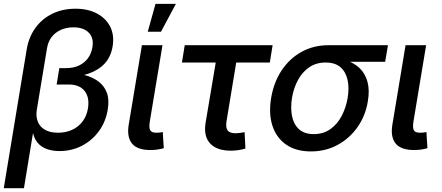

<svg xmlns="http://www.w3.org/2000/svg" viewBox="-26 -783 2317 1007"><path d="M-6.3 204.1 113.8 -522.5Q124.5 -587.9 159.4 -636.2Q194.3 -684.6 248.3 -710.9Q302.2 -737.3 370.1 -737.3Q435.1 -737.3 482.2 -712.4Q529.3 -687.5 551.8 -643.3Q574.2 -599.1 564.9 -541Q555.7 -484.9 523.2 -450Q490.7 -415 439.2 -397.2Q387.7 -379.4 322.3 -374.5L327.1 -403.8Q376.5 -400.9 418.9 -389.2Q461.4 -377.4 491.2 -355Q521 -332.5 534.4 -296.6Q547.9 -260.7 539.1 -208.5Q528.8 -145 493.4 -95.9Q458 -46.9 404.3 -18.8Q350.6 9.3 285.6 9.3Q242.7 9.3 210.7 -4.9Q178.7 -19 161.1 -48.8Q143.6 -78.6 142.1 -126H153.8L99.6 204.1ZM278.3 -86.9Q319.8 -86.9 352.8 -102.3Q385.7 -117.7 407.2 -146.2Q428.7 -174.8 435.1 -213.4Q444.8 -272 417.7 -305.9Q390.6 -339.8 334.5 -339.8H271L285.2 -425.8H322.3Q357.9 -425.8 386.7 -438.7Q415.5 -451.7 434.1 -476.1Q452.6 -500.5 458.5 -534.2Q467.3 -583 439.9 -611.3Q412.6 -639.6 359.4 -639.6Q322.3 -639.6 292.7 -626.2Q263.2 -612.8 244.6 -588.4Q226.1 -564 220.7 -530.8L167 -207Q161.6 -173.3 171.9 -146Q182.1 -118.7 209 -102.8Q235.8 -86.9 278.3 -86.9Z M763.2 3.9Q694.3 3.9 666.5 -30Q638.7 -64 648.9 -127.9L718.3 -545.9H826.2L760.3 -149.4Q754.4 -115.7 761 -101.3Q767.6 -86.9 793.9 -86.9Q807.1 -86.9 814.5 -87.9Q821.8 -88.9 827.6 -90.8L833 -5.9Q821.8 -2.4 803.5 0.7Q785.2 3.9 763.2 3.9ZM749 -616.7 789.6 -762.7H896.5L818.4 -616.7Z M1185.1 7.3Q1111.3 7.3 1076.2 -30.5Q1041 -68.4 1052.2 -138.7L1105.5 -455.1H928.2L942.9 -545.9H1403.8L1389.2 -455.1H1212.9L1162.1 -147.5Q1156.7 -115.2 1167.5 -99.6Q1178.2 -84 1210.4 -84Q1218.8 -84 1232.7 -85.9Q1246.6 -87.9 1256.8 -89.8L1261.2 -3.9Q1244.1 1.5 1224.4 4.4Q1204.6 7.3 1185.1 7.3Z M1604.5 11.2Q1527.3 11.2 1475.8 -23.9Q1424.3 -59.1 1403.3 -122.1Q1382.3 -185.1 1396 -269Q1410.2 -353 1452.1 -415.3Q1494.1 -477.5 1556.9 -511.7Q1619.6 -545.9 1696.8 -545.9H2008.8L1994.1 -459H1755.4L1681.6 -455.1Q1632.3 -455.1 1595.9 -430.2Q1559.6 -405.3 1536.9 -363.5Q1514.2 -321.8 1505.4 -269.5Q1497.1 -218.3 1505.4 -175Q1513.7 -131.8 1541.7 -105.7Q1569.8 -79.6 1619.6 -79.6Q1669.4 -79.6 1706.1 -105.2Q1742.7 -130.9 1765.6 -174.3Q1788.6 -217.8 1797.4 -269.5Q1806.2 -322.3 1796.9 -364.3Q1787.6 -406.2 1759.5 -430.7Q1731.4 -455.1 1681.6 -455.1L1686.5 -481.4Q1743.2 -481.4 1787.6 -467.3Q1832 -453.1 1861.1 -424.6Q1890.1 -396 1901.6 -353Q1913.1 -310.1 1903.3 -252Q1891.1 -176.3 1849.4 -116.7Q1807.6 -57.1 1744.6 -22.9Q1681.6 11.2 1604.5 11.2Z M2146 3.9Q2077.1 3.9 2049.3 -30Q2021.5 -64 2031.7 -127.9L2101.1 -545.9H2209L2143.1 -149.4Q2137.2 -115.7 2143.8 -101.3Q2150.4 -86.9 2176.8 -86.9Q2189.9 -86.9 2197.3 -87.9Q2204.6 -88.9 2210.4 -90.8L2215.8 -5.9Q2204.6 -2.4 2186.3 0.7Q2168 3.9 2146 3.9Z"/></svg>

Font: Inter Medium
Style: Italic
Weight: 500
Italic angle: -9.3988°
Designer: Rasmus Andersson
Foundry: rsms
Version: Version 4.001;git-66647c0bb